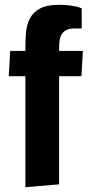

<svg xmlns="http://www.w3.org/2000/svg" viewBox="-20 -775 377 801"><path d="M85.9 -457H16.6L22.5 -562.5H85.9V-573.2Q85.9 -607.4 88.6 -639.9Q91.3 -672.4 104.7 -698Q118.2 -723.6 146.5 -739.3Q174.8 -754.9 225.6 -754.9Q251.5 -754.9 269.5 -752.4Q287.6 -750 298.8 -747.6Q312 -744.1 320.8 -740.2V-656.2H290Q268.1 -656.2 255.4 -648.9Q242.7 -641.6 236.3 -629.9Q230 -618.2 228.3 -603Q226.6 -587.9 226.6 -572.8V-562.5H325.7L319.8 -457H226.6V-5.9L85.9 5.9Z"/></svg>

Font: Francois One
Style: Regular
Weight: 400
Designer: Vernon Adams
Foundry: vernon adams
Version: Version 1.000